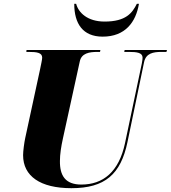

<svg xmlns="http://www.w3.org/2000/svg" viewBox="-20 -976 895 1006"><path d="M518 -784C636 -784 692 -860 708 -956H697C673 -908 640 -863 528 -863C438 -863 391 -910 379 -956H369C369 -852 414 -784 518 -784ZM354 10C530 10 613 -63 648 -232L735 -651C745 -697 783 -704 826 -704H852L855 -714H633L631 -704H656C697 -704 727 -700 727 -674C727 -670 726 -656 723 -643L635 -226C603 -75 520 -9 406 -9C322 -9 293 -56 294 -133C294 -167 300 -207 310 -252L398 -654C407 -697 447 -704 491 -704H504L506 -714H119L118 -704H131C173 -704 201 -700 201 -674C201 -664 195 -638 190 -613L112 -252C107 -229 101 -184 101 -163C101 -53 191 10 354 10Z"/></svg>

Font: Noto Serif Display Black
Style: Italic
Weight: 900
Italic angle: -12°
Designer: Monotype Design Team
Foundry: Monotype Imaging Inc.
Version: Version 2.009